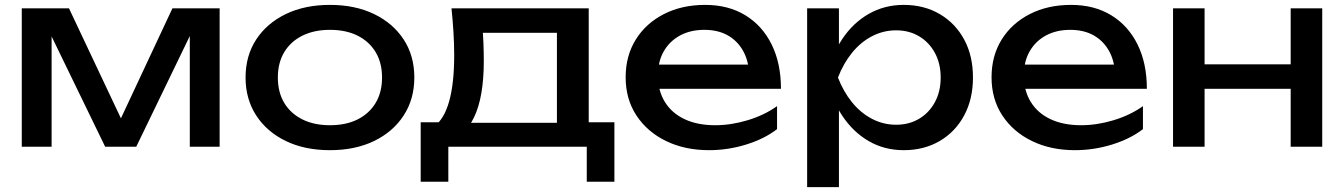

<svg xmlns="http://www.w3.org/2000/svg" viewBox="-20 -600 5495 785"><path d="M69 0V-566H262L500 -62H449L685 -566H878V0H756V-523H790L537 0H410L157 -521L191 -522V0Z M1329 14Q1226 14 1148.5 -23.5Q1071 -61 1027.5 -128Q984 -195 984 -283Q984 -372 1027.5 -438.5Q1071 -505 1148.5 -542.5Q1226 -580 1329 -580Q1432 -580 1509.5 -542.5Q1587 -505 1630.5 -438.5Q1674 -372 1674 -283Q1674 -195 1630.5 -128Q1587 -61 1509.5 -23.5Q1432 14 1329 14ZM1329 -88Q1395 -88 1442.5 -112Q1490 -136 1516 -179.5Q1542 -223 1542 -283Q1542 -343 1516 -386.5Q1490 -430 1442.5 -454Q1395 -478 1329 -478Q1264 -478 1216 -454Q1168 -430 1142 -386.5Q1116 -343 1116 -283Q1116 -223 1142 -179.5Q1168 -136 1216 -112Q1264 -88 1329 -88Z M2492 -100V143H2379V0H1813V143H1700V-100H1846L1882 -98H2295L2327 -100ZM1826 -566H2387V-38H2257V-526L2317 -466H1894L1950 -510Q1955 -466 1956.5 -425.5Q1958 -385 1958 -350Q1958 -204 1918.5 -121Q1879 -38 1808 -38L1755 -83Q1837 -143 1837 -375Q1837 -420 1834 -468.5Q1831 -517 1826 -566Z M2879 14Q2780 14 2703 -23.5Q2626 -61 2582 -128Q2538 -195 2538 -284Q2538 -372 2579.5 -438.5Q2621 -505 2694.5 -542.5Q2768 -580 2863 -580Q2958 -580 3027.5 -537.5Q3097 -495 3135 -418Q3173 -341 3173 -237H2640V-336H3108L3043 -299Q3040 -355 3016.5 -395Q2993 -435 2953.5 -456.5Q2914 -478 2860 -478Q2803 -478 2760.5 -455Q2718 -432 2694 -390.5Q2670 -349 2670 -292Q2670 -229 2698.5 -183Q2727 -137 2779.5 -112.5Q2832 -88 2904 -88Q2969 -88 3037 -108.5Q3105 -129 3157 -166V-72Q3105 -32 3030.5 -9Q2956 14 2879 14Z M3280 -566H3410V-369L3404 -349V-235L3410 -200V165H3280ZM3360 -283Q3379 -373 3423 -439.5Q3467 -506 3531.5 -543Q3596 -580 3675 -580Q3758 -580 3822 -542.5Q3886 -505 3922 -438.5Q3958 -372 3958 -283Q3958 -195 3922 -128Q3886 -61 3822 -23.5Q3758 14 3675 14Q3596 14 3532 -23Q3468 -60 3423.5 -127Q3379 -194 3360 -283ZM3826 -283Q3826 -340 3802.5 -383.5Q3779 -427 3738 -451.5Q3697 -476 3644 -476Q3591 -476 3544.5 -451.5Q3498 -427 3463 -383.5Q3428 -340 3406 -283Q3428 -226 3463 -182.5Q3498 -139 3544.5 -114.5Q3591 -90 3644 -90Q3697 -90 3738 -114.5Q3779 -139 3802.5 -182.5Q3826 -226 3826 -283Z M4375 14Q4276 14 4199 -23.5Q4122 -61 4078 -128Q4034 -195 4034 -284Q4034 -372 4075.5 -438.5Q4117 -505 4190.5 -542.5Q4264 -580 4359 -580Q4454 -580 4523.5 -537.5Q4593 -495 4631 -418Q4669 -341 4669 -237H4136V-336H4604L4539 -299Q4536 -355 4512.5 -395Q4489 -435 4449.5 -456.5Q4410 -478 4356 -478Q4299 -478 4256.5 -455Q4214 -432 4190 -390.5Q4166 -349 4166 -292Q4166 -229 4194.5 -183Q4223 -137 4275.5 -112.5Q4328 -88 4400 -88Q4465 -88 4533 -108.5Q4601 -129 4653 -166V-72Q4601 -32 4526.5 -9Q4452 14 4375 14Z M4776 -566H4905V0H4776ZM5257 -566H5386V0H5257ZM4849 -337H5311V-237H4849Z"/></svg>

Font: Unbounded
Style: Regular
Weight: 400
Designer: Luke Prowse, Jean-Baptiste Morizot, Fátima Lázaro, Florian Runge
Foundry: NaN
Version: Version 1.701;gftools[0.9.28.dev5+ged2979d]